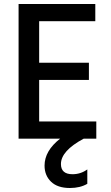

<svg xmlns="http://www.w3.org/2000/svg" viewBox="-20 -694 554 961"><path d="M417 226Q381 247 330 247Q268 247 235.5 215.5Q203 184 203 135Q203 61 281 0H73V-674H457V-588H176V-380H425V-294H176V-86H462V0H399Q285 61 285 127Q285 178 343 178Q384 178 417 154Z"/></svg>

Font: Hind Siliguri Medium
Style: Regular
Weight: 500
Designer: Jyotish Sonowal
Foundry: Indian Type Foundry
Version: Version 1.001;PS 1.0;hotconv 1.0.86;makeotf.lib2.5.63406; tt